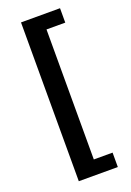

<svg xmlns="http://www.w3.org/2000/svg" viewBox="-162 -767 669 977"><g transform="rotate(-20 172.0 -278.0)"><path d="M86.8 152V-708H298.1V-630H196.5V74H298.1V152Z"/></g></svg>

Font: Source Sans 3 VF
Style: Regular
Weight: 200
Designer: Paul D. Hunt
Foundry: Adobe
Version: Version 3.046;hotconv 1.0.118;makeotfexe 2.5.65603